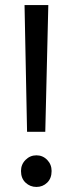

<svg xmlns="http://www.w3.org/2000/svg" viewBox="-20 -730 287 759"><path d="M77 -710H171L159 -209H87ZM63 -54Q63 -80 81 -98Q99 -116 124 -116Q149 -116 166.5 -98Q184 -80 184 -54Q184 -25 166.5 -8Q149 9 124 9Q99 9 81 -8Q63 -25 63 -54Z"/></svg>

Font: Ek Mukta
Style: Regular
Weight: 400
Designer: Girish Dalvi and Yashodeep Gholap
Foundry: Ek Type
Version: Version 2.538;PS 1.001;hotconv 16.6.51;makeotf.lib2.5.65220;